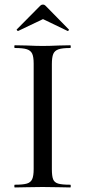

<svg xmlns="http://www.w3.org/2000/svg" viewBox="-20 -824 375 844"><path d="M289 -12Q291 -12 291 -6Q291 0 289 0Q257 0 239 -1L167 -2L97 -1Q78 0 45 0Q43 0 43 -6Q43 -12 45 -12Q81 -12 98 -17Q115 -22 121.5 -36.5Q128 -51 128 -81V-544Q128 -574 121.5 -588Q115 -602 98 -607.5Q81 -613 45 -613Q43 -613 43 -619Q43 -625 45 -625L97 -624Q141 -622 167 -622Q196 -622 240 -624L289 -625Q291 -625 291 -619Q291 -613 289 -613Q253 -613 236.5 -607Q220 -601 214 -586.5Q208 -572 208 -542V-81Q208 -50 213.5 -36Q219 -22 235.5 -17Q252 -12 289 -12ZM169 -804Q175 -804 180 -799L282 -695Q283 -695 283 -693Q283 -691 280.5 -689Q278 -687 277 -688L169 -740L60 -688Q58 -687 55 -690.5Q52 -694 54 -695L157 -799Q162 -804 169 -804Z"/></svg>

Font: Cormorant Garamond Medium
Style: Regular
Weight: 500
Designer: Christian Thalmann (Catharsis Fonts)
Foundry: Catharsis Fonts
Version: Version 4.000